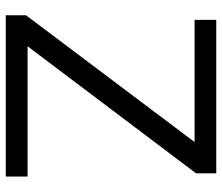

<svg xmlns="http://www.w3.org/2000/svg" viewBox="-72 -697 769 665"><g transform="rotate(90 312.5 -364.5)"><path d="M32.9 -70.1 472 -653.9H48.7V-729H580.3V-659L140.3 -75.6H591.4V0H32.9Z"/></g></svg>

Font: Mona Sans VF XLt
Style: Regular
Weight: 200
Designer: Deni Anggara
Foundry: GitHub
Version: Version 2.000;Glyphs 3.2.3 (3260)